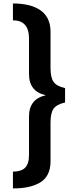

<svg xmlns="http://www.w3.org/2000/svg" viewBox="-20 -848 461 1102"><path d="M54.2 -731.4V-828.1Q102.1 -828.1 140.4 -819.3Q178.7 -810.5 208.3 -791.7Q237.8 -772.9 253.9 -741.2Q270 -709.5 270 -666.5V-456.5Q270 -402.3 287.8 -377.7Q305.7 -353 353.5 -342.3V-259.8Q305.7 -249 287.8 -224.4Q270 -199.7 270 -146V79.1Q270 122.1 254.2 152.8Q238.3 183.6 208.3 200.7Q178.2 217.8 140.6 225.6Q103 233.4 54.2 233.4V137.2Q101.1 137.2 123.8 115Q146.5 92.8 146.5 40.5V-179.2Q146.5 -280.3 243.2 -301.3Q146.5 -322.3 146.5 -423.3V-627Q146.5 -731.4 54.2 -731.4Z"/></svg>

Font: Epilogue SemiBold
Style: Regular
Weight: 600
Designer: Tyler Finck
Foundry: Etcetera Type Co
Version: Version 2.112